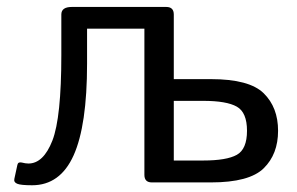

<svg xmlns="http://www.w3.org/2000/svg" viewBox="-20 -533 867 561"><path d="M30.3 3.9Q19.5 -0.5 22 -10.7L30.8 -51.3Q32.7 -60.5 43.5 -58.1Q54.7 -55.2 63 -55.2Q106.9 -55.2 133.1 -122.3Q159.2 -189.5 159.2 -372.1V-490.7Q159.2 -512.7 189.9 -512.7H465.8Q487.8 -512.7 487.8 -490.7V-301.8H596.2Q708.5 -301.8 750.5 -260.5Q792.5 -219.2 792.5 -150.9Q792.5 -82.5 750.5 -41.3Q708.5 0 596.2 0H423.8Q401.9 0 401.9 -22V-449.2H234.4V-347.2Q234.4 -166.5 195.1 -79.1Q155.8 8.3 73.7 8.3Q40.5 8.3 30.3 3.9ZM487.8 -64H573.7Q642.1 -64 671.9 -80.6Q701.7 -97.2 701.7 -150.9Q701.7 -204.6 671.9 -221.4Q642.1 -238.3 573.7 -238.3H487.8Z"/></svg>

Font: Istok Web
Style: Regular
Weight: 400
Designer: Andrey V. Panov
Foundry: Andrey V. Panov
Version: Version 1.0.2g